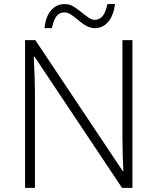

<svg xmlns="http://www.w3.org/2000/svg" viewBox="-20 -908 761 928"><path d="M620.1 0H569.8L147 -633.8H143.1Q148.9 -520.5 148.9 -462.9V0H101.1V-713.9H150.9L573.2 -81.1H576.2Q571.8 -168.9 571.8 -248V-713.9H620.1ZM438 -772Q420.4 -772 401.4 -781Q382.3 -790 352.1 -815.9Q336.4 -828.6 321.5 -838.4Q306.6 -848.1 291 -848.1Q269 -848.1 254.4 -831.3Q239.7 -814.5 231 -772H195.3Q200.2 -826.2 226.1 -857.2Q252 -888.2 293 -888.2Q316.4 -888.2 335.9 -876Q355.5 -863.8 376 -847.2Q392.6 -833.5 408.2 -822.8Q423.8 -812 438 -812Q460.4 -812 475.6 -829.8Q490.7 -847.7 499 -888.2H536.1Q528.3 -831.5 502.4 -801.8Q476.6 -772 438 -772Z"/></svg>

Font: CAA NEO Sans Light
Style: Regular
Weight: 300
Version: Version 1.10